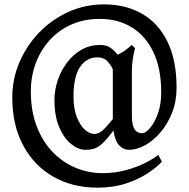

<svg xmlns="http://www.w3.org/2000/svg" viewBox="-20 -676 871 885"><path d="M793.9 -272Q793.9 -209 773.2 -156.5Q752.4 -104 719.5 -65.7Q686.5 -27.3 648.2 -6.3Q609.9 14.6 574.7 14.6Q549.3 14.6 529.8 -5.4Q510.3 -25.4 502.9 -74.2Q476.6 -39.1 457.3 -19.8Q438 -0.5 419.2 7.1Q400.4 14.6 374.5 14.6Q341.3 14.6 308.1 -12Q274.9 -38.6 252.9 -89.8Q231 -141.1 231 -215.8Q231 -259.3 245.4 -303.7Q259.8 -348.1 287.4 -385.5Q314.9 -422.9 354 -445.8Q393.1 -468.8 441.4 -468.8Q463.9 -468.8 481 -460.7Q498 -452.6 522.9 -423.8Q556.2 -439.9 587.4 -468.8L602.5 -454.1Q602.5 -454.1 598.9 -439.2Q595.2 -424.3 591.6 -400.4Q587.9 -376.5 587.9 -349.6V-139.2Q587.9 -62 634.8 -62Q650.9 -62 671.6 -85.9Q692.4 -109.9 707.8 -152.6Q723.1 -195.3 723.1 -250Q723.1 -360.4 687 -435.8Q650.9 -511.2 587.4 -550Q523.9 -588.9 440.9 -588.9Q366.2 -588.9 307.1 -562Q248 -535.2 206.8 -488.5Q165.5 -441.9 143.8 -381.8Q122.1 -321.8 122.1 -255.9Q122.1 -166 148.4 -95.9Q174.8 -25.9 220.9 22.7Q267.1 71.3 326.7 96.7Q386.2 122.1 453.1 122.1Q510.7 122.1 561.8 107.9Q612.8 93.8 651.4 74Q689.9 54.2 709.5 37.6L726.1 69.3Q702.6 94.7 660.9 122.6Q619.1 150.4 560.8 169.7Q502.4 189 429.2 189Q314 189 225.6 138.4Q137.2 87.9 86.9 -5.6Q36.6 -99.1 36.6 -227.1Q36.6 -312 69.6 -388.9Q102.5 -465.8 160.6 -526.1Q218.8 -586.4 295.4 -621.1Q372.1 -655.8 460 -655.8Q559.6 -655.8 634.8 -612.5Q710 -569.3 752 -483.9Q793.9 -398.4 793.9 -272ZM500 -356.9Q487.3 -382.3 471.7 -397Q456.1 -411.6 428.7 -411.6Q378.4 -411.6 348.6 -366.9Q318.8 -322.3 318.8 -231Q318.8 -175.3 333.7 -137Q348.6 -98.6 370.6 -78.6Q392.6 -58.6 414.1 -58.6Q433.1 -58.6 450 -72.3Q466.8 -85.9 500 -127Z"/></svg>

Font: Gentium Book Plus
Style: Regular
Weight: 400
Designer: Victor Gaultney, Annie Olsen, Iska Routamaa, Becca Hirsbrunner
Foundry: SIL International
Version: Version 6.101